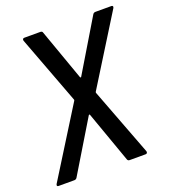

<svg xmlns="http://www.w3.org/2000/svg" viewBox="-132 -795 789 890"><g transform="rotate(-20 262.0 -350.0)"><path d="M4 0H82C87 0 92 -2 95 -7L248 -260C250 -263 253 -263 254 -260L344 -7C346 -2 350 0 355 0H434C440 0 444 -5 442 -12L315 -346C314 -348 315 -350 316 -352L525 -688C529 -695 526 -700 520 -700H441C436 -700 431 -698 428 -693L276 -440C275 -437 271 -437 270 -440L180 -693C179 -698 174 -700 169 -700H90C83 -700 80 -695 82 -688L208 -353C209 -351 209 -349 208 -347L-1 -12C-5 -5 -3 0 4 0Z"/></g></svg>

Font: Barlow Semi Condensed Medium
Style: Italic
Weight: 500
Width: 4
Italic angle: -7°
Designer: Jeremy Tribby
Foundry: Tribby Type
Version: Version 1.422;hotconv 1.0.109;makeotfexe 2.5.65596